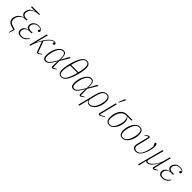

<svg xmlns="http://www.w3.org/2000/svg" viewBox="503 -2750 4940 4940"><g transform="rotate(45 2973.0 -280.0)"><path d="M257 14 197 -2Q153 -14 122.5 -30Q92 -46 73 -66Q54 -86 46 -111Q38 -136 38 -165Q38 -206 51 -243Q64 -280 89 -310.5Q114 -341 150 -363Q186 -385 231 -396V-400Q189 -411 166.5 -437.5Q144 -464 144 -505Q144 -542 156.5 -575.5Q169 -609 193 -636.5Q217 -664 251.5 -683.5Q286 -703 329 -712V-715H171L179 -748H470L462 -720L415 -717Q358 -713 317.5 -698Q277 -683 250 -661Q223 -639 207.5 -612Q192 -585 185 -557Q182 -543 181 -532Q180 -521 180 -509Q180 -468 208 -444.5Q236 -421 290 -421H343L335 -390H285Q250 -390 216.5 -377.5Q183 -365 156 -342.5Q129 -320 109 -289.5Q89 -259 81 -224Q75 -197 75 -168Q75 -143 81.5 -123Q88 -103 103.5 -86.5Q119 -70 145.5 -57Q172 -44 212 -34L261 -21Q276 -16 281.5 -9.5Q287 -3 287 8Q287 19 274.5 56.5Q262 94 239 149H224Z M589 -247Q526 -247 483.5 -217Q441 -187 430 -139Q427 -128 426 -119Q425 -110 425 -100Q425 -62 452 -38.5Q479 -15 533 -15Q586 -15 630 -41Q674 -67 713 -127L728 -118Q690 -49 640 -18.5Q590 12 526 12Q456 12 422 -19Q388 -50 388 -99Q388 -163 430.5 -203.5Q473 -244 542 -253V-256Q503 -265 482.5 -289.5Q462 -314 462 -352Q462 -386 476 -417Q490 -448 515.5 -470.5Q541 -493 576 -506.5Q611 -520 654 -520Q720 -520 752.5 -495Q785 -470 785 -437Q785 -420 775 -409.5Q765 -399 749 -399Q735 -399 727 -407Q719 -415 719 -427Q719 -442 730 -452.5Q741 -463 759 -465V-469Q744 -484 719 -491.5Q694 -499 653 -499Q594 -499 554 -467Q514 -435 503 -390Q501 -381 500 -372.5Q499 -364 499 -356Q499 -318 526.5 -298Q554 -278 599 -278H670L662 -247Z M958 -508H993L908 -177L913 -176Q957 -267 1000.5 -332.5Q1044 -398 1093 -447Q1135 -489 1168 -504.5Q1201 -520 1230 -520Q1257 -520 1273 -508Q1289 -496 1289 -476Q1289 -459 1279 -449Q1269 -439 1254 -439Q1240 -439 1232 -448Q1224 -457 1224 -468Q1224 -479 1230 -487.5Q1236 -496 1244 -499L1243 -503H1236Q1207 -503 1177.5 -488.5Q1148 -474 1108 -434Q1084 -410 1061 -382Q1038 -354 1017 -325L1119 -51L1131 -21L1144 -16L1229 -64L1237 -51L1177 -8Q1161 3 1151 7.5Q1141 12 1131 12Q1118 12 1110 5.5Q1102 -1 1094 -21L993 -290Q950 -224 919.5 -157.5Q889 -91 875 -38L866 0H831Z M1670 -251 1672 -65Q1673 -54 1673 -43.5Q1673 -33 1675 -22L1689 -16L1768 -62L1777 -49L1723 -10Q1704 4 1694 8Q1684 12 1674 12Q1657 12 1647 1.5Q1637 -9 1637 -32Q1637 -50 1637.5 -76.5Q1638 -103 1640 -130L1644 -207H1640L1621 -174Q1589 -118 1562 -82Q1535 -46 1511.5 -25Q1488 -4 1466.5 4Q1445 12 1423 12Q1369 12 1345 -23Q1321 -58 1321 -119Q1321 -186 1338 -257Q1355 -328 1386.5 -386.5Q1418 -445 1462 -482.5Q1506 -520 1560 -520Q1585 -520 1604.5 -513Q1624 -506 1637 -486.5Q1650 -467 1657.5 -433.5Q1665 -400 1666 -347L1667 -304H1671L1782 -508H1823ZM1430 -17Q1449 -17 1468.5 -25Q1488 -33 1510 -55Q1532 -77 1558.5 -114Q1585 -151 1620 -210L1647 -256V-306V-335Q1647 -382 1641 -413Q1635 -444 1623.5 -462Q1612 -480 1596.5 -487.5Q1581 -495 1562 -495Q1532 -495 1504 -478.5Q1476 -462 1452.5 -432Q1429 -402 1410 -360Q1391 -318 1379 -267Q1367 -219 1362.5 -183.5Q1358 -148 1358 -119Q1358 -66 1375.5 -41.5Q1393 -17 1430 -17Z M1996 12Q1942 12 1907.5 -25.5Q1873 -63 1873 -146Q1873 -183 1880 -232.5Q1887 -282 1899 -336.5Q1911 -391 1928.5 -446.5Q1946 -502 1966 -552Q1986 -602 2009 -642Q2032 -682 2056 -706Q2108 -760 2169 -760Q2223 -760 2257.5 -722.5Q2292 -685 2292 -602Q2292 -565 2285 -515.5Q2278 -466 2266 -411.5Q2254 -357 2236.5 -301.5Q2219 -246 2199 -196Q2179 -146 2156 -106Q2133 -66 2109 -42Q2083 -15 2055.5 -1.5Q2028 12 1996 12ZM1997 -11Q2028 -11 2057 -30Q2086 -49 2112.5 -89.5Q2139 -130 2163.5 -194.5Q2188 -259 2211 -351L2214 -363H1946Q1933 -313 1925.5 -278Q1918 -243 1914 -216.5Q1910 -190 1909 -170.5Q1908 -151 1908 -132Q1908 -67 1932 -39Q1956 -11 1997 -11ZM2168 -737Q2137 -737 2108.5 -718.5Q2080 -700 2053.5 -659.5Q2027 -619 2002.5 -554.5Q1978 -490 1955 -398L1954 -394H2221Q2233 -441 2240 -474.5Q2247 -508 2250.5 -533.5Q2254 -559 2255.5 -578Q2257 -597 2257 -616Q2257 -681 2232.5 -709Q2208 -737 2168 -737Z M2683 -251 2685 -65Q2686 -54 2686 -43.5Q2686 -33 2688 -22L2702 -16L2781 -62L2790 -49L2736 -10Q2717 4 2707 8Q2697 12 2687 12Q2670 12 2660 1.5Q2650 -9 2650 -32Q2650 -50 2650.5 -76.5Q2651 -103 2653 -130L2657 -207H2653L2634 -174Q2602 -118 2575 -82Q2548 -46 2524.5 -25Q2501 -4 2479.5 4Q2458 12 2436 12Q2382 12 2358 -23Q2334 -58 2334 -119Q2334 -186 2351 -257Q2368 -328 2399.5 -386.5Q2431 -445 2475 -482.5Q2519 -520 2573 -520Q2598 -520 2617.5 -513Q2637 -506 2650 -486.5Q2663 -467 2670.5 -433.5Q2678 -400 2679 -347L2680 -304H2684L2795 -508H2836ZM2443 -17Q2462 -17 2481.5 -25Q2501 -33 2523 -55Q2545 -77 2571.5 -114Q2598 -151 2633 -210L2660 -256V-306V-335Q2660 -382 2654 -413Q2648 -444 2636.5 -462Q2625 -480 2609.5 -487.5Q2594 -495 2575 -495Q2545 -495 2517 -478.5Q2489 -462 2465.5 -432Q2442 -402 2423 -360Q2404 -318 2392 -267Q2380 -219 2375.5 -183.5Q2371 -148 2371 -119Q2371 -66 2388.5 -41.5Q2406 -17 2443 -17Z M2934 -293Q2963 -411 3014.5 -465.5Q3066 -520 3137 -520Q3204 -520 3234.5 -476Q3265 -432 3265 -359Q3265 -325 3258 -284Q3251 -243 3237 -201.5Q3223 -160 3201.5 -121.5Q3180 -83 3152 -53.5Q3124 -24 3089 -6Q3054 12 3012 12Q2977 12 2951 -5Q2925 -22 2916 -62H2911L2845 200H2810ZM3007 -13Q3044 -13 3075.5 -30Q3107 -47 3132.5 -77.5Q3158 -108 3177.5 -151Q3197 -194 3211 -247Q3222 -291 3226 -318Q3230 -345 3230 -369Q3230 -397 3225.5 -420.5Q3221 -444 3210 -461Q3199 -478 3180.5 -487.5Q3162 -497 3135 -497Q3077 -497 3035 -445.5Q2993 -394 2970 -297L2933 -151Q2916 -82 2937 -47.5Q2958 -13 3007 -13Z M3519 -58 3430 -6Q3413 4 3403 8Q3393 12 3382 12Q3369 12 3358.5 5Q3348 -2 3348 -20Q3348 -25 3349 -33Q3350 -41 3353 -53L3467 -508H3502L3381 -24L3397 -15L3511 -72ZM3561 -757 3595 -746 3505 -571 3489 -577Z M3919 -476V-472Q3980 -422 3980 -335Q3980 -275 3962 -213.5Q3944 -152 3912.5 -102Q3881 -52 3837.5 -20Q3794 12 3742 12Q3672 12 3641 -33Q3610 -78 3610 -153Q3610 -199 3618 -242.5Q3626 -286 3640.5 -323.5Q3655 -361 3673.5 -391.5Q3692 -422 3713 -443Q3747 -477 3787 -492.5Q3827 -508 3884 -508H4074L4065 -476ZM3743 -11Q3779 -11 3808.5 -29.5Q3838 -48 3861 -79.5Q3884 -111 3901.5 -152.5Q3919 -194 3930 -240Q3939 -274 3942 -299Q3945 -324 3945 -350Q3945 -428 3903 -476H3876Q3797 -476 3741.5 -419Q3686 -362 3660 -253Q3651 -213 3648 -190Q3645 -167 3645 -144Q3645 -114 3649.5 -89.5Q3654 -65 3665.5 -47.5Q3677 -30 3695.5 -20.5Q3714 -11 3743 -11Z M4223 -11Q4259 -11 4289 -30Q4319 -49 4342.5 -80.5Q4366 -112 4383 -153.5Q4400 -195 4411 -241Q4417 -266 4420.5 -284Q4424 -302 4426.5 -316Q4429 -330 4429.5 -341.5Q4430 -353 4430 -364Q4430 -394 4425 -418.5Q4420 -443 4409 -460.5Q4398 -478 4379 -487.5Q4360 -497 4332 -497Q4296 -497 4266 -478Q4236 -459 4212.5 -427.5Q4189 -396 4172 -354.5Q4155 -313 4144 -267Q4132 -217 4128.5 -191.5Q4125 -166 4125 -144Q4125 -114 4130 -89.5Q4135 -65 4146 -47.5Q4157 -30 4176 -20.5Q4195 -11 4223 -11ZM4222 12Q4151 12 4120.5 -33Q4090 -78 4090 -153Q4090 -219 4108 -284.5Q4126 -350 4158 -402.5Q4190 -455 4235 -487.5Q4280 -520 4333 -520Q4404 -520 4434.5 -475Q4465 -430 4465 -355Q4465 -289 4447 -223.5Q4429 -158 4396.5 -105.5Q4364 -53 4319.5 -20.5Q4275 12 4222 12Z M4563 -456 4622 -498Q4640 -511 4651 -515.5Q4662 -520 4673 -520Q4685 -520 4696 -513.5Q4707 -507 4707 -489Q4707 -483 4706 -476Q4705 -469 4702 -457L4637 -194Q4627 -156 4624 -135.5Q4621 -115 4621 -98Q4621 -59 4646 -36.5Q4671 -14 4710 -14Q4771 -14 4815 -58Q4836 -79 4855.5 -115Q4875 -151 4891 -197Q4907 -243 4918.5 -296.5Q4930 -350 4935 -406L4894 -497Q4896 -506 4904.5 -513Q4913 -520 4924 -520Q4943 -520 4954 -498.5Q4965 -477 4965 -432Q4965 -384 4954.5 -328Q4944 -272 4925.5 -218.5Q4907 -165 4882.5 -118.5Q4858 -72 4830 -44Q4798 -12 4767.5 0Q4737 12 4702 12Q4649 12 4617.5 -17Q4586 -46 4586 -95Q4586 -115 4589.5 -136Q4593 -157 4601 -192L4674 -484L4658 -493L4571 -444Z M5169 -508H5204L5091 -86Q5089 -77 5088 -69.5Q5087 -62 5087 -56Q5087 -17 5131 -17Q5166 -17 5206 -49Q5246 -81 5282.5 -130Q5319 -179 5348 -236.5Q5377 -294 5390 -344L5431 -508H5466L5345 -24L5361 -16L5448 -65L5456 -52L5397 -10Q5379 3 5368 7.5Q5357 12 5346 12Q5334 12 5323 5.5Q5312 -1 5312 -21Q5312 -26 5313 -33Q5314 -40 5317 -51L5360 -220L5354 -221Q5337 -188 5313 -147Q5289 -106 5259 -71Q5229 -36 5194.5 -12Q5160 12 5121 12Q5099 12 5086 4Q5073 -4 5068 -16H5065L5019 200H4980Z M5734 -247Q5671 -247 5628.5 -217Q5586 -187 5575 -139Q5572 -128 5571 -119Q5570 -110 5570 -100Q5570 -62 5597 -38.5Q5624 -15 5678 -15Q5731 -15 5775 -41Q5819 -67 5858 -127L5873 -118Q5835 -49 5785 -18.5Q5735 12 5671 12Q5601 12 5567 -19Q5533 -50 5533 -99Q5533 -163 5575.5 -203.5Q5618 -244 5687 -253V-256Q5648 -265 5627.5 -289.5Q5607 -314 5607 -352Q5607 -386 5621 -417Q5635 -448 5660.5 -470.5Q5686 -493 5721 -506.5Q5756 -520 5799 -520Q5865 -520 5897.5 -495Q5930 -470 5930 -437Q5930 -420 5920 -409.5Q5910 -399 5894 -399Q5880 -399 5872 -407Q5864 -415 5864 -427Q5864 -442 5875 -452.5Q5886 -463 5904 -465V-469Q5889 -484 5864 -491.5Q5839 -499 5798 -499Q5739 -499 5699 -467Q5659 -435 5648 -390Q5646 -381 5645 -372.5Q5644 -364 5644 -356Q5644 -318 5671.5 -298Q5699 -278 5744 -278H5815L5807 -247Z"/></g></svg>

Font: IBM Plex Serif ExtLt
Style: Italic
Weight: 200
Italic angle: -14°
Designer: Mike Abbink, Paul van der Laan, Pieter van Rosmalen
Foundry: Bold Monday
Version: Version 3.001